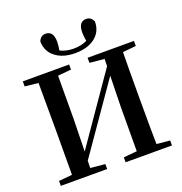

<svg xmlns="http://www.w3.org/2000/svg" viewBox="-168 -1135 1216 1281"><g transform="rotate(-20 439.5 -494.5)"><path d="M303 -838Q246 -880 246 -953Q262 -989 295 -989Q351 -989 351 -913Q351 -888 345 -852Q386 -831 440 -831Q494 -831 535 -851Q529 -889 529 -913Q529 -989 585 -989Q618 -989 634 -953Q634 -880 578 -838Q525 -799 440 -799Q355 -799 303 -838ZM740 -697Q738 -597 738 -395V-346Q738 -144 740 -44L834 -35V0H505V-35L600 -44Q601 -143 601 -354L606 -578L271 -96L270 -45L374 -35V0H45V-35L140 -44Q141 -143 141 -346V-395Q141 -596 140 -696L45 -706V-742H374V-706L279 -697Q278 -597 278 -395L273 -161L608 -645L609 -696L505 -706V-742H834V-706Z"/></g></svg>

Font: Source Han Serif JP
Style: Bold
Weight: 700
Designer: Ryoko NISHIZUKA  (kana & ideographs); Frank Grießhammer (Latin, Greek & Cyrillic); Wenlong ZHANG  (bopomofo); Sandoll Co
Foundry: Adobe Systems Incorporated
Version: Version 1.000;PS 1;hotconv 16.6.53;makeotf.lib2.5.65590